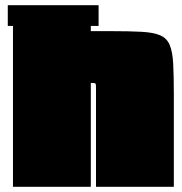

<svg xmlns="http://www.w3.org/2000/svg" viewBox="-20 -720 700 740"><path d="M10 -620V-700H360V-620H330V-600H405Q479 -600 525 -597.5Q571 -595 597 -584Q623 -573 634 -547Q645 -521 647.5 -475Q650 -429 650 -355V0H350V-380Q350 -392 349 -396Q348 -400 340 -400H330V0H30V-620Z"/></svg>

Font: Badeen Display
Style: Regular
Weight: 400
Version: Version 1.000; ttfautohint (v1.8.4.7-5d5b)